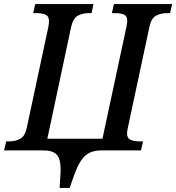

<svg xmlns="http://www.w3.org/2000/svg" viewBox="-47 -734 860 937"><path d="M244 183 247 132Q248 119 248.5 111.5Q249 104 249 96Q249 42 230 21Q211 0 164 0H-27L-17 -44H-2Q28 -44 51.5 -56.5Q75 -69 84 -112L189 -603Q192 -619 192 -632Q192 -655 175 -662.5Q158 -670 131 -670H115L125 -714H409L400 -670H386Q356 -670 333 -657.5Q310 -645 300 -602L184 -57H453L570 -603Q571 -611 572.5 -619Q574 -627 574 -632Q574 -656 558 -663Q542 -670 515 -670H499L509 -714H793L783 -670H768Q738 -670 714.5 -657.5Q691 -645 682 -602L577 -111Q573 -93 573 -82Q573 -59 590.5 -51.5Q608 -44 636 -44H651L641 0H449Q414 0 390 11.5Q366 23 348 50.5Q330 78 313 126L293 183Z"/></svg>

Font: Noto Serif SemiCondensed Medium
Style: Italic
Weight: 500
Width: 4
Italic angle: -12°
Designer: Monotype Design Team
Foundry: Monotype Imaging Inc.
Version: Version 2.013